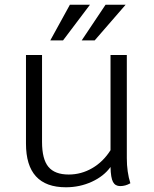

<svg xmlns="http://www.w3.org/2000/svg" viewBox="-20 -783 650 813"><path d="M532 -7Q511 5 489 5Q468 5 458.5 -12.5Q449 -30 448 -76Q420 -37 369 -13.5Q318 10 259 10Q90 10 90 -175V-550H158V-182Q158 -109 185 -76.5Q212 -44 271 -44Q324 -44 370.5 -71Q417 -98 448 -147V-550H517V-113Q517 -55 532 -7ZM276 -763H361L247 -612H193ZM427 -763H512L381 -612H326Z"/></svg>

Font: Krub
Style: Regular
Weight: 400
Designer: Ekaluck Peanpanawate
Foundry: Cadson Demak Co.,Ltd.
Version: Version 1.000; ttfautohint (v1.6)